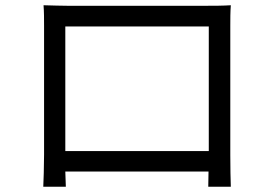

<svg xmlns="http://www.w3.org/2000/svg" viewBox="-20 -705 1040 732"><path d="M146 -685C148 -661 148 -630 148 -607C148 -569 148 -156 148 -115C148 -80 146 -6 145 7H231L229 -51H775L774 7H860C859 -4 858 -82 858 -114C858 -152 858 -561 858 -607C858 -632 858 -660 860 -685C830 -683 794 -683 772 -683C723 -683 289 -683 235 -683C212 -683 185 -684 146 -685ZM229 -129V-604H776V-129Z"/></svg>

Font: Source Han Sans JP
Style: Regular
Weight: 400
Designer: Ryoko NISHIZUKA 西塚涼子 (kana, bopomofo & ideographs); Paul D. Hunt (Latin, Greek & Cyrillic); Sandoll Communications 산돌커뮤니
Foundry: Adobe
Version: Version 2.004;hotconv 1.0.118;makeotfexe 2.5.65603